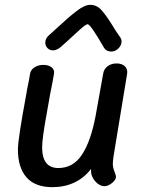

<svg xmlns="http://www.w3.org/2000/svg" viewBox="-20 -772 596 793"><path d="M446 -96Q446 -80 452.5 -64Q459 -48 459 -42Q459 -29 442.5 -16Q426 -3 412 -3Q391 -3 373 -23.5Q355 -44 356 -69V-74Q297 1 196 1Q125 1 89.5 -39.5Q54 -80 54 -154Q54 -198 89 -385Q92 -405 96.5 -425.5Q101 -446 104 -467Q107 -484 122.5 -494Q138 -504 159 -504Q180 -504 193 -494Q206 -484 203 -467Q196 -426 188 -388Q185 -369 174.5 -312Q164 -255 159 -218.5Q154 -182 154 -164Q154 -78 221 -78Q282 -78 318.5 -133Q355 -188 375 -294L406 -467Q409 -487 424.5 -498.5Q440 -510 461 -510Q484 -510 496 -498Q508 -486 505 -467L449 -127Q446 -106 446 -96ZM410 -574Q354 -672 342 -672Q335 -672 312.5 -652Q290 -632 260 -604L240 -586Q218 -564 199 -564Q185 -564 176 -573.5Q167 -583 167 -596Q167 -614 184 -628Q186 -630 216 -657Q263 -701 296.5 -726.5Q330 -752 352 -752Q379 -752 398 -731.5Q417 -711 445 -666Q456 -647 475 -620Q482 -611 482 -601Q482 -585 469 -572Q456 -559 440 -559Q420 -559 410 -574Z"/></svg>

Font: Mali Medium
Style: Italic
Weight: 500
Italic angle: -10°
Version: Version 1.000; ttfautohint (v1.6)